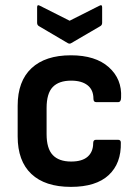

<svg xmlns="http://www.w3.org/2000/svg" viewBox="-20 -719 541 750"><path d="M257 11Q156 11 102.5 -39.5Q49 -90 49 -186V-306Q49 -402 103 -452.5Q157 -503 257 -503Q353 -503 405 -456.5Q457 -410 453 -338Q453 -320 441 -320H356Q345 -320 345 -333Q345 -368 322 -386Q299 -404 258 -404Q210 -404 186 -379Q162 -354 162 -297V-195Q162 -139 186 -113.5Q210 -88 258 -88Q301 -88 322.5 -107Q344 -126 344 -160Q344 -173 355 -173H441Q452 -173 452 -162Q454 -81 404.5 -35Q355 11 257 11ZM244 -551 132 -617Q125 -621 125 -630V-691Q125 -703 137 -696L252 -638L367 -696Q379 -703 379 -691V-630Q379 -621 372 -617L259 -551Q252 -546 244 -551Z"/></svg>

Font: Sofia Sans Semi Condensed
Style: Bold
Weight: 700
Designer: Botio Nikoltchev, Ani Petrova
Foundry: lettersoup
Version: Version 4.100; ttfautohint (v1.8.4.7-5d5b)